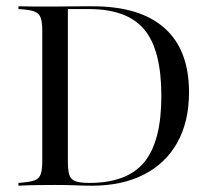

<svg xmlns="http://www.w3.org/2000/svg" viewBox="-20 -591 669 611"><path d="M38.7 0V-8.9Q72.6 -11.3 88.3 -16.5Q104 -21.8 109.3 -35.9Q114.5 -50 114.5 -78.2V-492.7Q114.5 -521 109.3 -535.1Q104 -549.2 88.3 -554.8Q72.6 -560.5 38.7 -562.1V-571Q62.1 -570.2 90.7 -570.2Q119.4 -570.2 155.6 -570.2Q175.8 -570.2 198.4 -570.6Q221 -571 241.5 -571Q262.1 -571 274.2 -571Q425.8 -571 503.6 -501.6Q581.5 -432.3 581.5 -297.6Q581.5 -204 544.4 -137.5Q507.3 -71 437.9 -35.5Q368.5 0 271.8 0Q251.6 0 222.6 -1.2Q193.5 -2.4 155.6 -2.4Q128.2 -2.4 97.2 -2Q66.1 -1.6 38.7 0ZM264.5 -8.9Q384.7 -8.9 439.1 -75Q493.5 -141.1 493.5 -285.5Q493.5 -432.3 439.1 -497.2Q384.7 -562.1 263.7 -562.1H196V-76.6Q196 -48.4 200.8 -33.9Q205.6 -19.4 220.6 -14.1Q235.5 -8.9 264.5 -8.9Z"/></svg>

Font: Playfair 144pt
Style: Regular
Weight: 400
Designer: Claus Eggers Sørensen
Foundry: Claus Eggers Sørensen
Version: Version 2.001;gftools[0.9.30]